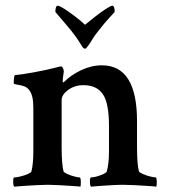

<svg xmlns="http://www.w3.org/2000/svg" viewBox="-20 -666 610 689"><path d="M31.2 3.9Q27.3 0 27.3 -14.6Q27.3 -29.3 31.2 -29.3Q39.1 -29.3 53.2 -32.7Q67.4 -36.1 79.6 -41.5Q91.8 -46.9 92.8 -50.8Q99.6 -78.1 99.6 -122.1V-281.2Q99.6 -325.2 84 -343.8Q75.2 -354.5 62 -357.9Q48.8 -361.3 39.1 -362.8Q29.3 -364.3 29.3 -367.2Q29.3 -394.5 34.2 -396.5Q56.6 -398.4 100.1 -406.2Q143.6 -414.1 181.6 -423.8Q183.6 -424.8 190.9 -426.3Q198.2 -427.7 199.2 -427.7Q203.1 -427.7 206.1 -420.9Q209 -414.1 209 -410.2Q207 -396.5 206.1 -387.7Q205.1 -378.9 205.1 -375Q205.1 -370.1 207 -370.1Q208 -370.1 210.9 -373Q234.4 -396.5 271 -414.1Q307.6 -431.6 345.7 -431.6Q471.7 -431.6 471.7 -231.4V-138.7Q471.7 -77.1 478.5 -50.8Q480.5 -46.9 492.7 -41.5Q504.9 -36.1 519 -32.7Q533.2 -29.3 539.1 -29.3Q542 -29.3 542.5 -15.1Q543 -1 541 3.9Q537.1 2.9 514.2 1.5Q491.2 0 464.4 -1.5Q437.5 -2.9 421.9 -2.9Q406.2 -2.9 381.3 -1.5Q356.4 0 334.5 1.5Q312.5 2.9 306.6 3.9Q302.7 0 302.7 -14.6Q302.7 -29.3 306.6 -29.3Q314.5 -29.3 327.1 -32.7Q339.8 -36.1 351.1 -41.5Q362.3 -46.9 363.3 -50.8Q367.2 -65.4 369.1 -83Q371.1 -100.6 371.1 -122.1V-214.8Q371.1 -295.9 349.1 -328.1Q327.1 -360.4 279.3 -360.4Q248 -360.4 224.6 -343.3Q201.2 -326.2 201.2 -306.6V-138.7Q201.2 -77.1 208 -50.8Q210 -46.9 221.7 -41.5Q233.4 -36.1 247.1 -32.7Q260.7 -29.3 265.6 -29.3Q269.5 -29.3 270 -15.1Q270.5 -1 268.6 3.9Q263.7 2.9 240.7 1.5Q217.8 0 192.4 -1.5Q167 -2.9 151.4 -2.9Q135.7 -2.9 109.4 -1.5Q83 0 60.1 1.5Q37.1 2.9 31.2 3.9ZM285.2 -491.2Q279.3 -491.2 274.4 -500Q263.7 -517.6 254.4 -530.8Q245.1 -543.9 237.3 -553.7Q227.5 -565.4 212.9 -583Q198.2 -600.6 178.7 -623Q178.7 -645.5 187.5 -645.5Q193.4 -645.5 210.9 -634.3Q228.5 -623 249.5 -606.9Q270.5 -590.8 285.2 -577.1Q301.8 -590.8 322.3 -606.9Q342.8 -623 360.4 -634.3Q377.9 -645.5 382.8 -645.5Q391.6 -645.5 391.6 -623Q389.6 -621.1 372.6 -602.5Q355.5 -584 331.1 -552.7Q318.4 -537.1 310.5 -523.4Q302.7 -509.8 294.9 -500Q289.1 -491.2 285.2 -491.2Z"/></svg>

Font: Crimson Text SemiBold
Style: Regular
Weight: 600
Designer: Sebastian Kosch
Foundry: Sebastian Kosch
Version: Version 1.100; ttfautohint (v1.8.4)